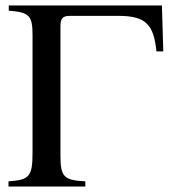

<svg xmlns="http://www.w3.org/2000/svg" viewBox="-20 -682 627 702"><path d="M577 -494 572 -662H12V-643C89 -637 99 -624 99 -551V-124C99 -36 87 -24 11 -19V0H292V-19C214 -23 201 -35 201 -113V-584C201 -616 209 -624 237 -624H412C513 -624 542 -593 552 -494Z"/></svg>

Font: XITS Math
Style: Regular
Weight: 400
Designer: MicroPress Inc., with final additions and corrections provided by Coen Hoffman, Elsevier (retired)
Version: Version 1.302